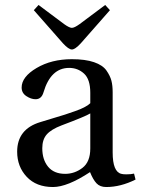

<svg xmlns="http://www.w3.org/2000/svg" viewBox="-20 -740 565 772"><path d="M150 -144Q150 -98 173.5 -69.5Q197 -41 242 -41Q280 -41 311.5 -65Q343 -89 343 -143V-284Q324 -272 228 -236Q186 -220 168 -199.5Q150 -179 150 -144ZM49 -130Q49 -221 142 -249Q157 -254 189.5 -263.5Q222 -273 240.5 -279Q259 -285 283 -293.5Q307 -302 321.5 -310Q336 -318 343 -325V-367Q343 -421 318 -444Q293 -467 258 -467Q184 -467 155 -369Q147 -341 123 -341Q105 -341 86 -353.5Q67 -366 67 -388Q67 -431 127 -466.5Q187 -502 269 -502Q323 -502 358 -490Q393 -478 408 -456.5Q423 -435 428 -415.5Q433 -396 433 -369V-127Q433 -49 468 -41Q474 -39 488 -39Q507 -39 519 -42L525 -18Q465 12 407 12Q382 12 368 -3Q354 -18 342 -48Q251 12 193 12Q126 12 87.5 -29Q49 -70 49 -130ZM116 -699 135 -720 238 -643Q259 -628 269 -628Q279 -628 300 -643L403 -720L422 -699L305 -566Q282 -541 269 -541Q256 -541 233 -566Z"/></svg>

Font: Heuristica
Style: Regular
Weight: 400
Version: Version 1.0.1 ; ttfautohint (v1.4.1)